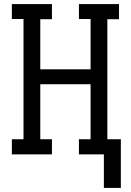

<svg xmlns="http://www.w3.org/2000/svg" viewBox="-20 -755 640 939"><path d="M571 164H488V0H366V-74H423V-343H177V-74H234V0H38V-74H95V-662H38V-735H234V-661H177V-416H423V-662H366V-735H562V-661H505V-74H571Z"/></svg>

Font: Iosevka Curly Slab Extended
Style: Regular
Weight: 400
Width: 7
Monospace: yes
Designer: Belleve Invis
Foundry: Belleve Invis
Version: Version 11.1.0; ttfautohint (v1.8.3)